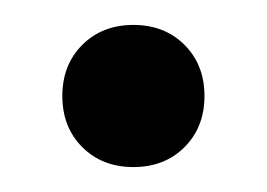

<svg xmlns="http://www.w3.org/2000/svg" viewBox="-20 -365 214 154"><path d="M30 -288Q30 -313 46 -329Q62 -345 87 -345Q112 -345 128 -329Q144 -313 144 -288Q144 -263 128 -247Q112 -231 87 -231Q62 -231 46 -247Q30 -263 30 -288Z"/></svg>

Font: Space 7353
Style: Regular
Weight: 400
Designer: Christine Claussen + Ruben Lyon  (Space 7353)
Version: Version 1.000;FEAKit 1.0